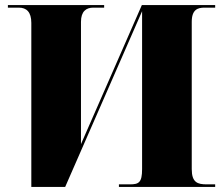

<svg xmlns="http://www.w3.org/2000/svg" viewBox="-20 -734 878 754"><path d="M103 -644V0H236L538 -690V-70C538 -17 525 -10 490 -10H447V0H825V-10H792C756 -10 733 -17 733 -70V-648C733 -697 757 -704 783 -704H825V-714H537L298 -168V-648C298 -690 319 -704 346 -704H389V-714H11V-704H54C84 -704 103 -687 103 -644Z"/></svg>

Font: Noto Serif Display Black
Style: Regular
Weight: 900
Designer: Monotype Design Team
Foundry: Monotype Imaging Inc.
Version: Version 2.009